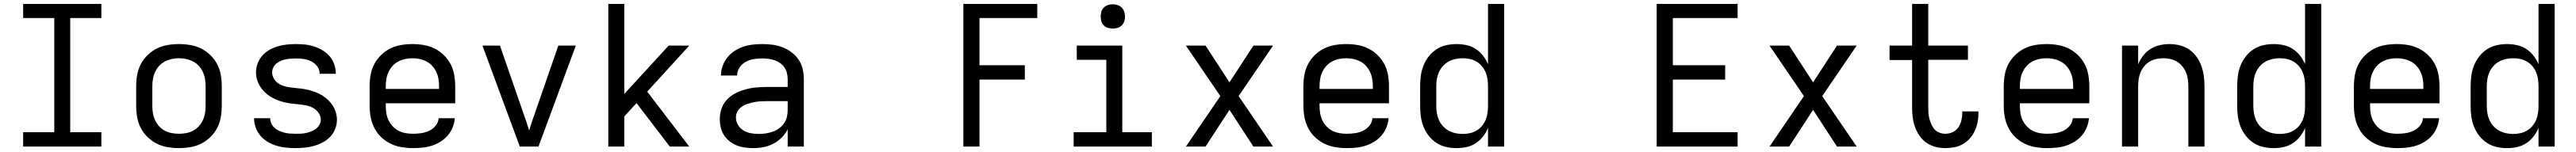

<svg xmlns="http://www.w3.org/2000/svg" viewBox="-20 -755 13240 783"><path d="M99 0V-74H259V-662H99V-735H501V-662H341V-74H501V0Z M900 8Q871 8 841.5 3Q812 -2 786 -15Q760 -28 738.5 -49Q717 -70 703.5 -96Q690 -122 685 -151.5Q680 -181 680 -210V-310Q680 -339 685 -368.5Q690 -398 703.5 -424Q717 -450 738.5 -471Q760 -492 786 -505Q812 -518 841.5 -523Q871 -528 900 -528Q929 -528 958.5 -523Q988 -518 1014 -505Q1040 -492 1061.5 -471Q1083 -450 1096.5 -424Q1110 -398 1115 -368.5Q1120 -339 1120 -310V-210Q1120 -181 1115 -151.5Q1110 -122 1096.5 -96Q1083 -70 1061.5 -49Q1040 -28 1014 -15Q988 -2 958.5 3Q929 8 900 8ZM900 -66Q919 -66 937.5 -69.5Q956 -73 973 -82Q990 -91 1002.5 -105Q1015 -119 1023 -136.5Q1031 -154 1034 -172.5Q1037 -191 1037 -210V-310Q1037 -329 1034 -347.5Q1031 -366 1023 -383.5Q1015 -401 1002.5 -415Q990 -429 973 -438Q956 -447 937.5 -451Q919 -455 900 -455Q881 -455 862.5 -451Q844 -447 827 -438Q810 -429 797.5 -415Q785 -401 777 -383.5Q769 -366 766 -347.5Q763 -329 763 -310V-210Q763 -191 766 -172.5Q769 -154 777 -136.5Q785 -119 797.5 -105Q810 -91 827 -82Q844 -73 862.5 -69.5Q881 -66 900 -66Z M1499 8Q1474 8 1450 5.5Q1426 3 1402.5 -4Q1379 -11 1357.5 -23.5Q1336 -36 1320 -54.5Q1304 -73 1295 -96.5Q1286 -120 1286 -144V-146H1369Q1369 -132 1375 -118.5Q1381 -105 1392 -95.5Q1403 -86 1416 -80.5Q1429 -75 1442.5 -71.5Q1456 -68 1470.5 -67Q1485 -66 1499 -66Q1513 -66 1526.5 -66.5Q1540 -67 1553.5 -70Q1567 -73 1580 -78Q1593 -83 1604 -91.5Q1615 -100 1622 -112.5Q1629 -125 1629 -138Q1629 -157 1617.5 -173.5Q1606 -190 1589.5 -199Q1573 -208 1554 -212Q1535 -216 1516 -217.5Q1497 -219 1478 -221.5Q1459 -224 1440.5 -228.5Q1422 -233 1404.5 -240Q1387 -247 1370.5 -257Q1354 -267 1340.5 -280.5Q1327 -294 1317 -310Q1307 -326 1301.5 -344.5Q1296 -363 1296 -383Q1296 -406 1304.5 -428.5Q1313 -451 1328.5 -468.5Q1344 -486 1365 -498Q1386 -510 1408.5 -516.5Q1431 -523 1454.5 -525.5Q1478 -528 1501 -528Q1525 -528 1548.5 -525.5Q1572 -523 1595 -515.5Q1618 -508 1638.5 -495.5Q1659 -483 1674.5 -465Q1690 -447 1698 -424Q1706 -401 1706 -378V-375H1623V-376Q1623 -397 1610.5 -413.5Q1598 -430 1580 -439Q1562 -448 1541.5 -451Q1521 -454 1501 -454Q1488 -454 1475 -453Q1462 -452 1449 -449.5Q1436 -447 1423.5 -441.5Q1411 -436 1401 -428Q1391 -420 1385 -407.5Q1379 -395 1379 -382Q1379 -363 1390 -346.5Q1401 -330 1418 -321Q1435 -312 1453.5 -308Q1472 -304 1491 -302.5Q1510 -301 1529 -298.5Q1548 -296 1566.5 -291.5Q1585 -287 1603 -280Q1621 -273 1637 -263Q1653 -253 1667 -239.5Q1681 -226 1691 -210Q1701 -194 1706.5 -175.5Q1712 -157 1712 -138Q1712 -114 1703 -91Q1694 -68 1677.5 -50.5Q1661 -33 1639 -21.5Q1617 -10 1594 -3.5Q1571 3 1547 5.5Q1523 8 1499 8Z M2102 8Q2073 8 2043.5 3Q2014 -2 1987.5 -15Q1961 -28 1939.5 -48.5Q1918 -69 1904.5 -95.5Q1891 -122 1885.5 -151Q1880 -180 1880 -210V-310Q1880 -339 1885 -368.5Q1890 -398 1903.5 -424Q1917 -450 1938.5 -471Q1960 -492 1986 -505Q2012 -518 2041.5 -523Q2071 -528 2100 -528Q2129 -528 2158.5 -523Q2188 -518 2214 -505Q2240 -492 2261.5 -471Q2283 -450 2296.5 -424Q2310 -398 2315 -368.5Q2320 -339 2320 -310V-223H1963V-210Q1963 -191 1966 -172Q1969 -153 1977 -136Q1985 -119 1998.5 -104.5Q2012 -90 2028.5 -81.5Q2045 -73 2064 -69.5Q2083 -66 2102 -66Q2124 -66 2145 -69Q2166 -72 2185.5 -81Q2205 -90 2219 -107Q2233 -124 2235 -146H2318Q2316 -121 2306.5 -98Q2297 -75 2281 -56.5Q2265 -38 2244 -25Q2223 -12 2199.5 -4.5Q2176 3 2151.5 5.5Q2127 8 2102 8ZM1963 -297H2237V-310Q2237 -329 2234 -347.5Q2231 -366 2223 -383.5Q2215 -401 2202.5 -415Q2190 -429 2173 -438Q2156 -447 2137.5 -451Q2119 -455 2100 -455Q2081 -455 2062.5 -451Q2044 -447 2027 -438Q2010 -429 1997.5 -415Q1985 -401 1977 -383.5Q1969 -366 1966 -347.5Q1963 -329 1963 -310Z M2652 0 2460 -520H2550L2670 -173Q2678 -151 2685.5 -128.5Q2693 -106 2700 -83Q2707 -106 2714.5 -128.5Q2722 -151 2730 -173L2850 -520H2940L2748 0Z M3107 0V-735H3189V-271L3417 -520H3523L3307 -283L3523 0H3423L3252 -224L3189 -155V0Z M3851 8Q3830 8 3808.5 5Q3787 2 3767 -6Q3747 -14 3730 -27.5Q3713 -41 3701.5 -59Q3690 -77 3685 -98Q3680 -119 3680 -141Q3680 -169 3689 -195.5Q3698 -222 3717 -242Q3736 -262 3760.5 -274.5Q3785 -287 3812 -294.5Q3839 -302 3866.5 -304.5Q3894 -307 3921 -307H4029V-347Q4029 -363 4025 -379Q4021 -395 4012 -408Q4003 -421 3989.5 -430.5Q3976 -440 3961 -445Q3946 -450 3930 -452Q3914 -454 3898 -454Q3876 -454 3854.5 -450.5Q3833 -447 3813.5 -436.5Q3794 -426 3781.5 -407Q3769 -388 3769 -366H3686Q3686 -391 3694.5 -415Q3703 -439 3718.5 -458.5Q3734 -478 3755 -492Q3776 -506 3799.5 -514Q3823 -522 3848 -525Q3873 -528 3898 -528Q3925 -528 3951.5 -524.5Q3978 -521 4002.5 -511.5Q4027 -502 4048.5 -486Q4070 -470 4085 -448Q4100 -426 4106 -400Q4112 -374 4112 -347V0H4029V-90Q4018 -66 3998.5 -46.5Q3979 -27 3955 -14.5Q3931 -2 3904.5 3Q3878 8 3851 8ZM3882 -65Q3900 -65 3918 -68Q3936 -71 3953 -77Q3970 -83 3985 -94Q4000 -105 4010.5 -120Q4021 -135 4025 -153Q4029 -171 4029 -189V-234H3921Q3905 -234 3888 -233Q3871 -232 3855 -228.5Q3839 -225 3823 -220Q3807 -215 3793 -205.5Q3779 -196 3771 -181Q3763 -166 3763 -150Q3763 -129 3774 -111Q3785 -93 3802.5 -82.5Q3820 -72 3840.5 -68.5Q3861 -65 3882 -65Z M4932 0V-735H5312V-662H5015V-419H5248V-345H5015V0Z M5499 0V-74H5667V-447H5515V-520H5749V-74H5901V0ZM5700 -608Q5687 -608 5675 -611.5Q5663 -615 5654 -624Q5645 -633 5641.5 -645Q5638 -657 5638 -670Q5638 -683 5641.5 -695Q5645 -707 5654 -716Q5663 -725 5675 -729Q5687 -733 5700 -733Q5713 -733 5725 -729Q5737 -725 5746 -716Q5755 -707 5759 -695Q5763 -683 5763 -670Q5763 -657 5759 -645Q5755 -633 5746 -624Q5737 -615 5725 -611.5Q5713 -608 5700 -608Z M6076 0 6253 -260 6076 -520H6177L6300 -331L6423 -520H6524L6347 -260L6524 0H6423L6300 -189L6177 0Z M6902 8Q6873 8 6843.5 3Q6814 -2 6787.5 -15Q6761 -28 6739.5 -48.5Q6718 -69 6704.5 -95.5Q6691 -122 6685.5 -151Q6680 -180 6680 -210V-310Q6680 -339 6685 -368.5Q6690 -398 6703.5 -424Q6717 -450 6738.5 -471Q6760 -492 6786 -505Q6812 -518 6841.5 -523Q6871 -528 6900 -528Q6929 -528 6958.5 -523Q6988 -518 7014 -505Q7040 -492 7061.5 -471Q7083 -450 7096.5 -424Q7110 -398 7115 -368.5Q7120 -339 7120 -310V-223H6763V-210Q6763 -191 6766 -172Q6769 -153 6777 -136Q6785 -119 6798.5 -104.5Q6812 -90 6828.5 -81.5Q6845 -73 6864 -69.5Q6883 -66 6902 -66Q6924 -66 6945 -69Q6966 -72 6985.5 -81Q7005 -90 7019 -107Q7033 -124 7035 -146H7118Q7116 -121 7106.5 -98Q7097 -75 7081 -56.5Q7065 -38 7044 -25Q7023 -12 6999.5 -4.5Q6976 3 6951.5 5.5Q6927 8 6902 8ZM6763 -297H7037V-310Q7037 -329 7034 -347.5Q7031 -366 7023 -383.5Q7015 -401 7002.5 -415Q6990 -429 6973 -438Q6956 -447 6937.5 -451Q6919 -455 6900 -455Q6881 -455 6862.5 -451Q6844 -447 6827 -438Q6810 -429 6797.5 -415Q6785 -401 6777 -383.5Q6769 -366 6766 -347.5Q6763 -329 6763 -310Z M7468 8Q7440 8 7413.5 2Q7387 -4 7364 -19Q7341 -34 7324 -56Q7307 -78 7297 -103.5Q7287 -129 7283.5 -156Q7280 -183 7280 -210V-310Q7280 -337 7283.5 -364Q7287 -391 7297 -416.5Q7307 -442 7324 -464Q7341 -486 7364 -501Q7387 -516 7413.5 -522Q7440 -528 7468 -528Q7493 -528 7518.5 -522.5Q7544 -517 7565.5 -503Q7587 -489 7603 -468.5Q7619 -448 7629 -424V-735H7712V0H7629V-96Q7619 -72 7603 -51.5Q7587 -31 7565.5 -17Q7544 -3 7518.5 2.5Q7493 8 7468 8ZM7499 -65Q7518 -65 7536 -69Q7554 -73 7570 -82.5Q7586 -92 7598 -106.5Q7610 -121 7617 -138Q7624 -155 7626.5 -173.5Q7629 -192 7629 -210V-310Q7629 -328 7626.5 -346.5Q7624 -365 7617 -382Q7610 -399 7598 -413.5Q7586 -428 7570 -437.5Q7554 -447 7536 -451Q7518 -455 7499 -455Q7480 -455 7461.5 -451Q7443 -447 7426.5 -438Q7410 -429 7397 -414.5Q7384 -400 7376.5 -383Q7369 -366 7366 -347.5Q7363 -329 7363 -310V-210Q7363 -191 7366 -172.5Q7369 -154 7376.5 -137Q7384 -120 7397 -105.5Q7410 -91 7426.5 -82Q7443 -73 7461.5 -69Q7480 -65 7499 -65Z M8496 0V-735H8912V-662H8579V-419H8848V-345H8579V-74H8912V0Z M9076 0 9253 -260 9076 -520H9177L9300 -331L9423 -520H9524L9347 -260L9524 0H9423L9300 -189L9177 0Z M9980 8Q9954 8 9929 1.5Q9904 -5 9883 -19.5Q9862 -34 9847 -56Q9832 -78 9823.5 -102Q9815 -126 9812 -151.5Q9809 -177 9809 -203V-446H9693V-520H9809V-735H9892V-520H10096V-447H9892V-203Q9892 -188 9893 -172.5Q9894 -157 9898 -142.5Q9902 -128 9908.5 -113.5Q9915 -99 9925 -88Q9935 -77 9950 -71.5Q9965 -66 9980 -66Q10000 -66 10018 -74.5Q10036 -83 10047 -99.5Q10058 -116 10062.5 -135.5Q10067 -155 10067 -175V-181H10150V-171Q10150 -148 10145.5 -125Q10141 -102 10131 -80.5Q10121 -59 10105.5 -41.5Q10090 -24 10069.5 -12.5Q10049 -1 10026 3.5Q10003 8 9980 8Z M10502 8Q10473 8 10443.5 3Q10414 -2 10387.5 -15Q10361 -28 10339.5 -48.5Q10318 -69 10304.5 -95.5Q10291 -122 10285.5 -151Q10280 -180 10280 -210V-310Q10280 -339 10285 -368.5Q10290 -398 10303.5 -424Q10317 -450 10338.5 -471Q10360 -492 10386 -505Q10412 -518 10441.5 -523Q10471 -528 10500 -528Q10529 -528 10558.5 -523Q10588 -518 10614 -505Q10640 -492 10661.5 -471Q10683 -450 10696.5 -424Q10710 -398 10715 -368.5Q10720 -339 10720 -310V-223H10363V-210Q10363 -191 10366 -172Q10369 -153 10377 -136Q10385 -119 10398.5 -104.5Q10412 -90 10428.5 -81.5Q10445 -73 10464 -69.5Q10483 -66 10502 -66Q10524 -66 10545 -69Q10566 -72 10585.5 -81Q10605 -90 10619 -107Q10633 -124 10635 -146H10718Q10716 -121 10706.5 -98Q10697 -75 10681 -56.5Q10665 -38 10644 -25Q10623 -12 10599.5 -4.5Q10576 3 10551.5 5.5Q10527 8 10502 8ZM10363 -297H10637V-310Q10637 -329 10634 -347.5Q10631 -366 10623 -383.5Q10615 -401 10602.5 -415Q10590 -429 10573 -438Q10556 -447 10537.5 -451Q10519 -455 10500 -455Q10481 -455 10462.5 -451Q10444 -447 10427 -438Q10410 -429 10397.5 -415Q10385 -401 10377 -383.5Q10369 -366 10366 -347.5Q10363 -329 10363 -310Z M10888 0V-520H10971V-424Q10981 -448 10997 -468.5Q11013 -489 11034 -502.5Q11055 -516 11080.5 -522Q11106 -528 11132 -528Q11158 -528 11184.5 -521.5Q11211 -515 11233 -500Q11255 -485 11271 -462.5Q11287 -440 11296 -415Q11305 -390 11308.5 -363.5Q11312 -337 11312 -310V0H11229V-310Q11229 -328 11226.5 -346.5Q11224 -365 11217 -382Q11210 -399 11198 -413.5Q11186 -428 11170.5 -437.5Q11155 -447 11136.5 -451Q11118 -455 11100 -455Q11082 -455 11063.5 -451Q11045 -447 11029.5 -437.5Q11014 -428 11002 -413.5Q10990 -399 10983 -382Q10976 -365 10973.5 -346.5Q10971 -328 10971 -310V0Z M11668 8Q11640 8 11613.5 2Q11587 -4 11564 -19Q11541 -34 11524 -56Q11507 -78 11497 -103.5Q11487 -129 11483.5 -156Q11480 -183 11480 -210V-310Q11480 -337 11483.5 -364Q11487 -391 11497 -416.5Q11507 -442 11524 -464Q11541 -486 11564 -501Q11587 -516 11613.5 -522Q11640 -528 11668 -528Q11693 -528 11718.5 -522.5Q11744 -517 11765.5 -503Q11787 -489 11803 -468.5Q11819 -448 11829 -424V-735H11912V0H11829V-96Q11819 -72 11803 -51.5Q11787 -31 11765.5 -17Q11744 -3 11718.5 2.5Q11693 8 11668 8ZM11699 -65Q11718 -65 11736 -69Q11754 -73 11770 -82.5Q11786 -92 11798 -106.5Q11810 -121 11817 -138Q11824 -155 11826.5 -173.5Q11829 -192 11829 -210V-310Q11829 -328 11826.5 -346.5Q11824 -365 11817 -382Q11810 -399 11798 -413.5Q11786 -428 11770 -437.5Q11754 -447 11736 -451Q11718 -455 11699 -455Q11680 -455 11661.5 -451Q11643 -447 11626.5 -438Q11610 -429 11597 -414.5Q11584 -400 11576.5 -383Q11569 -366 11566 -347.5Q11563 -329 11563 -310V-210Q11563 -191 11566 -172.5Q11569 -154 11576.5 -137Q11584 -120 11597 -105.5Q11610 -91 11626.5 -82Q11643 -73 11661.5 -69Q11680 -65 11699 -65Z M12302 8Q12273 8 12243.5 3Q12214 -2 12187.5 -15Q12161 -28 12139.5 -48.5Q12118 -69 12104.5 -95.5Q12091 -122 12085.5 -151Q12080 -180 12080 -210V-310Q12080 -339 12085 -368.5Q12090 -398 12103.5 -424Q12117 -450 12138.5 -471Q12160 -492 12186 -505Q12212 -518 12241.5 -523Q12271 -528 12300 -528Q12329 -528 12358.5 -523Q12388 -518 12414 -505Q12440 -492 12461.5 -471Q12483 -450 12496.5 -424Q12510 -398 12515 -368.5Q12520 -339 12520 -310V-223H12163V-210Q12163 -191 12166 -172Q12169 -153 12177 -136Q12185 -119 12198.5 -104.5Q12212 -90 12228.5 -81.5Q12245 -73 12264 -69.5Q12283 -66 12302 -66Q12324 -66 12345 -69Q12366 -72 12385.5 -81Q12405 -90 12419 -107Q12433 -124 12435 -146H12518Q12516 -121 12506.5 -98Q12497 -75 12481 -56.5Q12465 -38 12444 -25Q12423 -12 12399.5 -4.5Q12376 3 12351.5 5.5Q12327 8 12302 8ZM12163 -297H12437V-310Q12437 -329 12434 -347.5Q12431 -366 12423 -383.5Q12415 -401 12402.5 -415Q12390 -429 12373 -438Q12356 -447 12337.5 -451Q12319 -455 12300 -455Q12281 -455 12262.5 -451Q12244 -447 12227 -438Q12210 -429 12197.5 -415Q12185 -401 12177 -383.5Q12169 -366 12166 -347.5Q12163 -329 12163 -310Z M12868 8Q12840 8 12813.5 2Q12787 -4 12764 -19Q12741 -34 12724 -56Q12707 -78 12697 -103.5Q12687 -129 12683.5 -156Q12680 -183 12680 -210V-310Q12680 -337 12683.5 -364Q12687 -391 12697 -416.5Q12707 -442 12724 -464Q12741 -486 12764 -501Q12787 -516 12813.5 -522Q12840 -528 12868 -528Q12893 -528 12918.5 -522.5Q12944 -517 12965.5 -503Q12987 -489 13003 -468.5Q13019 -448 13029 -424V-735H13112V0H13029V-96Q13019 -72 13003 -51.5Q12987 -31 12965.5 -17Q12944 -3 12918.5 2.5Q12893 8 12868 8ZM12899 -65Q12918 -65 12936 -69Q12954 -73 12970 -82.5Q12986 -92 12998 -106.5Q13010 -121 13017 -138Q13024 -155 13026.5 -173.5Q13029 -192 13029 -210V-310Q13029 -328 13026.5 -346.5Q13024 -365 13017 -382Q13010 -399 12998 -413.5Q12986 -428 12970 -437.5Q12954 -447 12936 -451Q12918 -455 12899 -455Q12880 -455 12861.5 -451Q12843 -447 12826.5 -438Q12810 -429 12797 -414.5Q12784 -400 12776.5 -383Q12769 -366 12766 -347.5Q12763 -329 12763 -310V-210Q12763 -191 12766 -172.5Q12769 -154 12776.5 -137Q12784 -120 12797 -105.5Q12810 -91 12826.5 -82Q12843 -73 12861.5 -69Q12880 -65 12899 -65Z"/></svg>

Font: Iosevka Fixed Extended
Style: Regular
Weight: 400
Width: 7
Monospace: yes
Designer: Belleve Invis
Foundry: Belleve Invis
Version: Version 24.1.1; ttfautohint (v1.8.4)